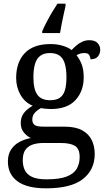

<svg xmlns="http://www.w3.org/2000/svg" viewBox="-20 -786 578 1046"><path d="M231 240Q127 240 75 201.5Q23 163 23 94Q23 55 40.5 28.5Q58 2 86.5 -13Q115 -28 148 -34Q128 -43 110.5 -63.5Q93 -84 93 -116Q93 -146 108.5 -168Q124 -190 158 -210Q115 -228 91.5 -269.5Q68 -311 68 -361Q68 -447 115 -496.5Q162 -546 256 -546Q292 -546 324 -536Q356 -526 370 -513Q380 -524 394 -536.5Q408 -549 426.5 -558Q445 -567 467 -567Q497 -567 511.5 -551.5Q526 -536 526 -515Q526 -494 513.5 -478.5Q501 -463 473 -463Q473 -474 466.5 -485.5Q460 -497 440 -497Q427 -497 417 -494Q407 -491 397 -485Q414 -464 425 -435.5Q436 -407 436 -364Q436 -290 391.5 -241Q347 -192 256 -192Q244 -192 228.5 -193.5Q213 -195 203 -197Q184 -187 170 -172Q156 -157 156 -134Q156 -116 167.5 -106Q179 -96 218 -96H331Q391 -96 427 -76.5Q463 -57 479.5 -23.5Q496 10 496 53Q496 139 431.5 189.5Q367 240 231 240ZM233 191Q305 191 344 175.5Q383 160 398.5 132.5Q414 105 414 70Q414 24 388 8.5Q362 -7 312 -7H214Q186 -7 161 0.5Q136 8 120 28Q104 48 104 88Q104 117 115 140.5Q126 164 154 177.5Q182 191 233 191ZM253 -240Q286 -240 305.5 -253Q325 -266 333.5 -294Q342 -322 342 -365Q342 -410 333 -439.5Q324 -469 304.5 -483Q285 -497 252 -497Q220 -497 200 -482.5Q180 -468 171 -438.5Q162 -409 162 -364Q162 -300 183.5 -270Q205 -240 253 -240ZM210 -616Q219 -637 233 -664Q247 -691 263 -718Q279 -745 293 -766H337V-753Q332 -731 326.5 -706Q321 -681 316 -655.5Q311 -630 307 -606H210Z"/></svg>

Font: Noto Serif Ethiopic
Style: Regular
Weight: 400
Designer: Monotype Design Team
Foundry: Monotype Imaging Inc.
Version: Version 2.102